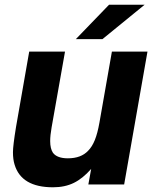

<svg xmlns="http://www.w3.org/2000/svg" viewBox="-20 -783 655 815"><path d="M42 -84Q35 -106 35 -137Q35 -164 48 -244L104 -564H256L199 -242Q193 -208 193 -184Q193 -152 205 -134Q223 -111 268 -111Q324 -111 354 -143Q371 -160 382.5 -188.5Q394 -217 402 -262L455 -564H606L507 0H355L367 -66Q331 -25 293 -6.5Q255 12 205 12Q71 12 42 -84ZM415 -617H302L443 -763H594Z"/></svg>

Font: Open Sauce One ExtraBold Italic
Style: Regular
Weight: 800
Italic angle: -10°
Designer: Alfredo Marco Pradil
Foundry: Creative Sauce Fz LLC
Version: Version 1.477